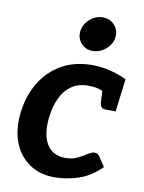

<svg xmlns="http://www.w3.org/2000/svg" viewBox="-85 -802 649 868"><g transform="rotate(10 240.0 -368.0)"><path d="M224.9 7.6Q158.3 7.6 109.8 -25.5Q61.3 -58.6 38.4 -118.4Q15.5 -178.3 25.5 -258Q35 -334.6 71.2 -394.1Q107.4 -453.7 167.3 -487.8Q227.1 -521.8 308.4 -521.8Q346.3 -521.8 387.1 -512.2Q428 -502.5 465.8 -484.7L456.5 -411.9L391.4 -403.5Q373 -415.6 353.3 -421.2Q333.6 -426.8 304.8 -426.8Q260.7 -426.8 229.7 -405.8Q198.6 -384.9 180.3 -347Q162 -309.2 155.6 -258Q145.8 -177.8 173 -132.4Q200.2 -87.1 259.3 -87.1Q290.8 -87.1 314.4 -98.7Q338 -110.3 355.3 -122Q372.6 -133.6 386 -133.6Q400.4 -133.6 407.7 -122.8L438.4 -76.7Q390.7 -28.7 335.5 -10.6Q280.3 7.6 224.9 7.6ZM370.6 -434 456.5 -411.9 447.1 -333.9H401Q387 -333.9 381 -341.8Q375 -349.7 374 -363ZM296.3 -584.8Q264 -584.8 243.5 -608Q222.9 -631.3 226.5 -663.2Q230.6 -696 257.3 -719.3Q284 -742.5 315.7 -742.5Q349.1 -742.5 370.5 -719.3Q391.8 -696 387.7 -663.2Q384.1 -631.3 356.6 -608Q329.1 -584.8 296.3 -584.8Z"/></g></svg>

Font: Aleo
Style: Italic
Weight: 400
Italic angle: -7°
Designer: Alessio Laiso
Foundry: Alessio Laiso
Version: Version 2.001;gftools[0.9.29]